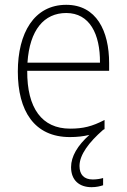

<svg xmlns="http://www.w3.org/2000/svg" viewBox="-20 -559 527 797"><path d="M310 130C310 83 350 31 407 -19C409 -21 412 -22 414 -23V-61C362 -34 325 -25 271 -25C154 -25 92 -110 93 -265H433V-297C433 -431 380 -539 255 -539C121 -539 54 -421 54 -262C54 -99 122 10 270 10C300 10 326 7 351 1C302 45 275 90 275 135C275 190 310 218 360 218C380 218 396 214 408 210V180C398 183 382 186 365 186C329 186 310 166 310 130ZM255 -505C352 -505 396 -418 395 -299H94C103 -435 163 -505 255 -505Z"/></svg>

Font: Noto Sans Thai Looped SemiCondensed ExtraLight
Style: Regular
Weight: 200
Width: 4
Designer: Sasikarn Vongin, Ben Mitchell
Foundry: The Fontpad Ltd
Version: Version 1.001